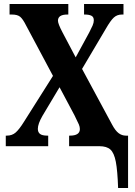

<svg xmlns="http://www.w3.org/2000/svg" viewBox="-20 -734 676 964"><path d="M479 0H327V-53H331Q381 -53 381 -86Q381 -97 376 -109Q371 -121 354 -155L279 -296L193 -152Q170 -112 170 -87Q170 -70 181 -61.5Q192 -53 218 -53H222V0H9V-53H14Q41 -53 59 -69Q77 -85 100 -122L246 -353L110 -608Q95 -638 81.5 -649.5Q68 -661 40 -661H28V-714H323V-661H318Q271 -661 271 -630Q271 -615 293 -573L360 -446L428 -571Q439 -592 445 -606Q451 -620 451 -632Q451 -649 439 -655Q427 -661 406 -661H402V-714H600V-661H592Q568 -661 551.5 -646Q535 -631 511 -589L392 -388L543 -108Q559 -78 575.5 -65.5Q592 -53 612 -53H623V210H573Q570 122 561.5 78Q553 34 534.5 17Q516 0 479 0Z"/></svg>

Font: Noto Serif CondExtraBold
Style: Regular
Weight: 800
Width: 3
Designer: Monotype Design Team
Foundry: Monotype Imaging Inc.
Version: Version 1.001